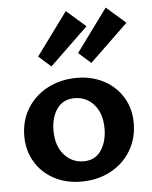

<svg xmlns="http://www.w3.org/2000/svg" viewBox="-52 -755 638 805"><g transform="rotate(-5 267.0 -352.0)"><path d="M123 -531 255 -711 336 -640 175 -485ZM291 -531 423 -711 504 -640 343 -485ZM36 -203Q36 -268 67 -319Q98 -370 153 -399Q208 -428 277 -428Q340 -428 390.5 -401Q441 -374 469.5 -326.5Q498 -279 498 -219Q498 -154 467 -102.5Q436 -51 381.5 -22Q327 7 258 7Q194 7 143.5 -20Q93 -47 64.5 -95Q36 -143 36 -203ZM374 -206Q374 -270 341.5 -307Q309 -344 260 -344Q211 -344 185.5 -307.5Q160 -271 160 -217Q160 -152 193 -114.5Q226 -77 275 -77Q324 -77 349 -114.5Q374 -152 374 -206Z"/></g></svg>

Font: Ysabeau Infant
Style: Bold
Weight: 700
Designer: Christian Thalmann (Catharsis Fonts)
Version: Version 0.003